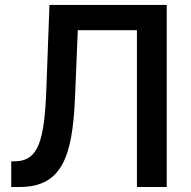

<svg xmlns="http://www.w3.org/2000/svg" viewBox="-20 -747 762 767"><path d="M24.9 0H58.2C225.9 0 269.5 -118.6 279.5 -355.1L290.8 -626.4H527V0H646V-727.3H177.6L165.1 -389.9C157.7 -181.5 131 -106.5 45.5 -103L24.9 -102.3Z"/></svg>

Font: Magic Ui Pro Semi Bold
Style: Regular
Weight: 600
Designer: Stefan Endress, Andreas Faust
Version: Version 1.000;FEAKit 1.0